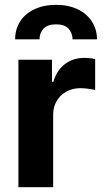

<svg xmlns="http://www.w3.org/2000/svg" viewBox="-20 -779 430 799"><path d="M56.6 -530.3H196.3V-438.5H202.1Q216.3 -486.8 250.5 -512.5Q284.7 -538.1 330.1 -538.1Q355 -538.1 376 -533.2V-404.3Q365.2 -407.2 347.2 -409.7Q329.1 -412.1 314.5 -412.1Q282.2 -412.1 256.3 -397.9Q230.5 -383.8 215.8 -358.6Q201.2 -333.5 201.2 -301.8V0H56.6ZM213.9 -758.8Q264.6 -758.8 303 -740.5Q341.3 -722.2 362.3 -689.7Q383.3 -657.2 383.8 -615.2H282.2Q281.2 -642.6 264.6 -660.2Q248 -677.7 213.9 -677.7Q178.2 -677.7 161.4 -659.9Q144.5 -642.1 144.5 -615.2H43Q43 -657.2 63.7 -689.7Q84.5 -722.2 123.3 -740.5Q162.1 -758.8 213.9 -758.8Z"/></svg>

Font: Pretendard GOV
Style: Bold
Weight: 700
Designer: Base glyphs from Inter by Rasmus Andersson; Hangeul glyphs from Noto Sans CJK(Source Han Sans) by Jang Soo-young and Kan
Foundry: Kil Hyung-jin
Version: Version 1.309